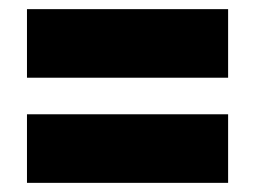

<svg xmlns="http://www.w3.org/2000/svg" viewBox="-20 -590 558 420"><path d="M39 -420V-570H479V-420ZM39 -190V-340H479V-190Z"/></svg>

Font: Encode Sans Condensed Black
Style: Regular
Weight: 900
Width: 3
Designer: Multiple Designers
Foundry: Impallari Type
Version: Version 2.000